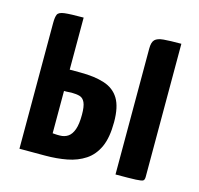

<svg xmlns="http://www.w3.org/2000/svg" viewBox="-80 -585 694 670"><g transform="rotate(15 267.0 -250.0)"><path d="M45 0V-454Q45 -476 49.5 -485.5Q54 -495 74.5 -497.5Q95 -500 143 -500V-312H182Q233 -312 268.5 -300.5Q304 -289 322 -259.5Q340 -230 340 -175Q340 -119 324.5 -85Q309 -51 281 -32.5Q253 -14 216.5 -7Q180 0 137 0ZM169 -81Q186 -81 198.5 -89.5Q211 -98 218 -117.5Q225 -137 225 -171Q225 -201 218.5 -215Q212 -229 200 -232.5Q188 -236 170 -236Q165 -236 160.5 -235.5Q156 -235 152 -235Q148 -235 145.5 -235Q143 -235 143 -235V-82Q143 -82 145 -82Q147 -82 151 -81.5Q155 -81 159.5 -81Q164 -81 169 -81ZM392 0V-455Q392 -478 401 -487Q410 -496 432 -498Q454 -500 496 -500V-19Q496 -9 491.5 -5.5Q487 -2 465.5 -1Q444 0 392 0Z"/></g></svg>

Font: Yanone Kaffeesatz SemiBold
Style: Regular
Weight: 600
Designer: Yanone (Cyrillic: Daniel Pouzeot, Huerta Tipografica, and Cyreal)
Foundry: Yanone
Version: Version 2.003